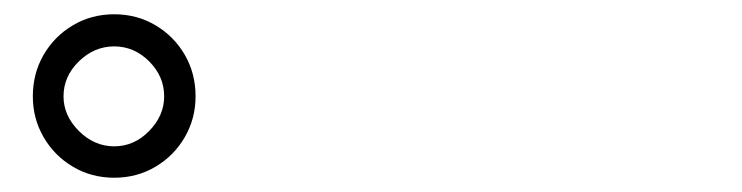

<svg xmlns="http://www.w3.org/2000/svg" viewBox="-20 -842 1040 269"><path d="M26 -707Q26 -739 41 -765Q56 -791 82 -806.5Q108 -822 140 -822Q172 -822 198 -806.5Q224 -791 239 -765Q254 -739 254 -707Q254 -676 239 -650Q224 -624 198 -608.5Q172 -593 140 -593Q108 -593 82 -608.5Q56 -624 41 -650Q26 -676 26 -707ZM69 -707Q69 -680 90.5 -658.5Q112 -637 140 -637Q168 -637 189 -658.5Q210 -680 210 -707Q210 -735 189 -756Q168 -777 140 -777Q112 -777 90.5 -756Q69 -735 69 -707Z"/></svg>

Font: Noto Sans TC
Style: Regular
Weight: 400
Designer: Ryoko NISHIZUKA  (kana, bopomofo & ideographs); Paul D. Hunt (Latin, Greek & Cyrillic); Sandoll Communications , Soo-you
Foundry: Adobe
Version: Version 2.004-H2;hotconv 1.0.118;makeotfexe 2.5.65603